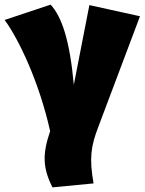

<svg xmlns="http://www.w3.org/2000/svg" viewBox="-50 -578 623 827"><path d="M168 -558 -30 -492C31 -409 119 -224 166 -13C132 86 134 146 176 229L353 212C334 103 341 53 374 -33L553 -508L335 -556L268 -213C250 -409 215 -507 168 -558Z"/></svg>

Font: Fira Sans Ultra
Style: Regular
Weight: 950
Designer: Carrois Corporate & Edenspiekermann AG
Foundry: Carrois Corporate GbR & Edenspiekermann AG
Version: Version 4.203;PS 004.203;hotconv 1.0.88;makeotf.lib2.5.64775